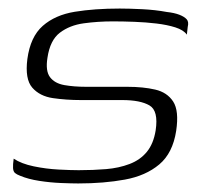

<svg xmlns="http://www.w3.org/2000/svg" viewBox="-20 -424 472 449"><path d="M163 5Q148 5 123 4Q98 3 72 -1Q46 -5 27 -13Q19 -16 15 -19.5Q11 -23 10.5 -31Q10 -39 12 -53Q30 -41 59 -35Q88 -29 117 -27.5Q146 -26 164 -26Q198 -26 228 -28.5Q258 -31 283 -40.5Q308 -50 323.5 -69Q339 -88 344 -119Q351 -165 329.5 -177.5Q308 -190 266 -190H169Q135 -190 104 -194.5Q73 -199 55.5 -219Q38 -239 44 -286Q51 -338 80 -363.5Q109 -389 155 -396.5Q201 -404 260 -404Q282 -404 312.5 -402.5Q343 -401 370 -396Q388 -394 399.5 -389.5Q411 -385 416.5 -379Q422 -373 419 -361L417 -343Q409 -354 390 -360Q371 -366 346 -369Q321 -372 294 -373Q267 -374 244 -374Q209 -374 176 -369.5Q143 -365 120 -347.5Q97 -330 91 -289Q86 -258 97 -243.5Q108 -229 130.5 -225Q153 -221 182 -221H278Q315 -221 343 -214.5Q371 -208 385 -186.5Q399 -165 392 -118Q384 -66 352.5 -39.5Q321 -13 272 -4Q223 5 163 5Z"/></svg>

Font: Genos Thin Light
Style: Italic
Weight: 300
Italic angle: -8°
Version: Version 1.010